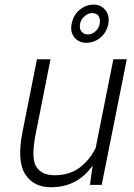

<svg xmlns="http://www.w3.org/2000/svg" viewBox="-20 -778 563 808"><path d="M194.5 10Q120 10 85 -46.5Q65 -79.5 65 -134.5Q65 -173 74.5 -222L135.5 -528.5H192.5L131.5 -221Q121 -169 120.5 -133.5Q120.5 -97.5 131.5 -78.5Q153 -40.5 211.5 -40.5Q270 -40.5 312.8 -71Q355.5 -101.5 382.5 -155L457 -528.5H513.5L408 0H358.5L369.5 -78.5L368 -79Q304.5 10 194.5 10ZM343 -598Q312 -598 293 -620.5Q279.5 -637 279.5 -659.5Q279.5 -668 281.5 -677.5Q288.5 -714.5 315 -736.5Q341.5 -758.5 375 -758.5Q405.5 -758.5 424 -735Q437.5 -718 437.5 -695Q437.5 -686.5 436 -677.5Q428 -640.5 402 -619.2Q376 -598 343 -598ZM350.5 -633Q366.5 -633 381 -645.5Q395.5 -658 399.5 -677.5Q400.5 -684 400.5 -689.5Q400.5 -702 395 -710.5Q386.5 -722.5 368 -723Q351.5 -723 336.5 -710Q316 -693 316 -666Q316 -654 323 -645.5Q332.5 -633 350.5 -633Z"/></svg>

Font: Roberto Sans Light
Style: Italic
Weight: 300
Italic angle: -11°
Designer: Google
Version: Version 1.00;June 11, 2020;FontCreator 12.0.0.2522 64-bit; t